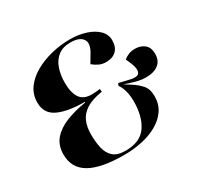

<svg xmlns="http://www.w3.org/2000/svg" viewBox="-154 -900 1134 1099"><g transform="rotate(-30 413.0 -350.5)"><path d="M372 14Q218 14 143.5 -29Q69 -72 69 -162Q69 -222 102.5 -261Q136 -300 193.5 -323Q251 -346 326 -358V-362Q215 -362 151.5 -391.5Q88 -421 88 -494Q88 -547 117.5 -588Q147 -629 196.5 -657Q246 -685 306.5 -700Q367 -715 429 -715Q487 -715 534.5 -699.5Q582 -684 610 -656Q638 -628 638 -590Q638 -545 613.5 -521.5Q589 -498 547 -498Q520 -498 499.5 -508Q479 -518 461 -533L492 -585Q524 -638 503.5 -668Q483 -698 423 -698Q373 -698 341.5 -673.5Q310 -649 295.5 -607Q281 -565 281 -514Q281 -449 304 -414Q327 -379 381 -379Q397 -379 409 -380Q421 -381 437 -383L439 -364Q370 -353 332 -328.5Q294 -304 278.5 -267.5Q263 -231 263 -183Q263 -131 272.5 -90.5Q282 -50 309 -26.5Q336 -3 389 -3Q486 -3 528 -64Q570 -125 570 -225Q570 -301 538 -346L545 -360L603 -346Q661 -331 672.5 -352.5Q684 -374 666 -418L650 -455Q666 -468 684 -475Q702 -482 726 -482Q762 -482 787 -462Q812 -442 812 -399Q812 -354 782 -331Q752 -308 701 -308Q669 -308 634 -317.5Q599 -327 566 -339L609 -312Q642 -291 665 -264.5Q688 -238 688 -191Q688 -139 662 -100.5Q636 -62 591.5 -36.5Q547 -11 490.5 1.5Q434 14 372 14Z"/></g></svg>

Font: Literata 72pt ExtraBold
Style: Italic
Weight: 800
Italic angle: -2°
Designer: Latin by Veronika Burian and Jose Scaglione. Greek by Irene Vlachou. Cyrillic by Vera Evstafieva
Foundry: TypeTogether
Version: Version 3.002